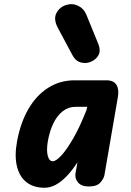

<svg xmlns="http://www.w3.org/2000/svg" viewBox="-20 -879 619 905"><path d="M190 6Q138 6 104.8 -20.2Q71.5 -46.5 59.8 -95.2Q48 -144 60 -210.5Q76 -299.5 113.5 -364.5Q151 -429.5 206.8 -465Q262.5 -500.5 332 -500.5H481.5Q516 -500.5 529 -478.8Q542 -457 535.5 -421L472 -52.5Q469 -37 453 -18.5Q437 0 398 0Q364 0 347.8 -19Q331.5 -38 336 -62.5L345 -114Q319.5 -74.5 293.5 -47.8Q267.5 -21 241.8 -7.5Q216 6 190 6ZM205 -210.5Q198.5 -169.5 205.2 -144.2Q212 -119 229 -119Q244 -119 269.5 -146.5Q295 -174 326 -228Q357 -282 388 -361L391 -375.5H336Q302.5 -375.5 276 -355Q249.5 -334.5 231.5 -297.5Q213.5 -260.5 205 -210.5ZM415 -591Q391.5 -578 364.5 -583.8Q337.5 -589.5 322 -618L253 -747Q231 -788.5 245.8 -817Q260.5 -845.5 290.5 -855Q320.5 -865 347.8 -852Q375 -839 386.5 -811L443.5 -671.5Q455 -642 446 -622.5Q437 -603 415 -591Z"/></svg>

Font: Edu VIC WA NT Hand
Style: Regular
Weight: 400
Designer: Tina and Corey Anderson, Eben Sorkin, Mirko Velimirovic
Foundry: Google for Education
Version: Version 1.000